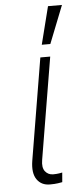

<svg xmlns="http://www.w3.org/2000/svg" viewBox="-55 -795 358 833"><g transform="rotate(-5 124.0 -378.5)"><path d="M134.6 -545.5H177.6L103.7 -101.9Q98 -68.5 111.2 -52Q124.3 -35.5 146 -35.5Q160.9 -35.5 171.9 -37.3Q182.9 -39.1 185.7 -39.8L182.2 1.8Q176.8 2.8 163.2 5Q149.5 7.1 128.2 7.1Q90.9 7.1 71.6 -20.8Q52.2 -48.7 60.7 -101.9ZM145.6 -599.8 187.1 -764.2H247.9L182.9 -599.8Z"/></g></svg>

Font: Inter Extra Light  BETA
Style: Italic
Weight: 200
Italic angle: 9.39999°
Designer: Rasmus Andersson
Foundry: rsms
Version: Version 3.011;git-f93a4a705